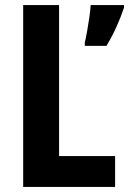

<svg xmlns="http://www.w3.org/2000/svg" viewBox="-20 -734 507 754"><path d="M71 0V-714H212V-121H432V0ZM467 -704Q455 -668 437 -628Q419 -588 398 -554H313V-567Q317 -583 322 -610.5Q327 -638 331 -666.5Q335 -695 336 -714H467Z"/></svg>

Font: Noto Sans Myanmar UI Condensed
Style: Bold
Weight: 700
Width: 3
Designer: Monotype Design Team
Foundry: Monotype Imaging Inc.
Version: Version 2.103; ttfautohint (v1.8.4.7-5d5b)